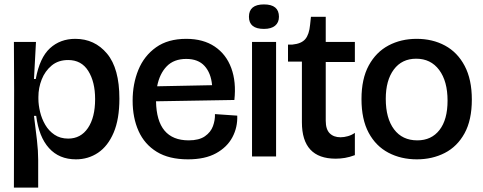

<svg xmlns="http://www.w3.org/2000/svg" viewBox="-20 -709 2188 870"><path d="M43 141 44 -301 43 -519H143L134 -351H142Q160 -448 206.5 -490.5Q253 -533 321 -533Q409 -533 465 -466Q521 -399 521 -262Q521 -169 495 -108Q469 -47 424.5 -17Q380 13 324 13Q248 13 202 -38Q156 -89 144 -184H134Q142 -122 147.5 -73.5Q153 -25 153 15V141ZM289 -81Q346 -81 378.5 -129Q411 -177 411 -260Q411 -338 380 -387.5Q349 -437 289 -437Q244 -437 214 -412Q184 -387 169 -349Q154 -311 154 -270V-261Q154 -234 161.5 -202.5Q169 -171 185 -143.5Q201 -116 227 -98.5Q253 -81 289 -81Z M832 13Q746 13 690.5 -21Q635 -55 608 -115Q581 -175 581 -253Q581 -329 607 -392.5Q633 -456 687 -494.5Q741 -533 824 -533Q901 -533 953 -498Q1005 -463 1028 -400.5Q1051 -338 1042 -256L687 -250Q690 -73 835 -73Q882 -73 908.5 -91.5Q935 -110 945 -137.5Q955 -165 954 -192L1055 -185Q1057 -132 1033 -87Q1009 -42 959 -14.5Q909 13 832 13ZM824 -442Q768 -442 735.5 -408.5Q703 -375 692 -318L941 -323Q936 -378 907 -410Q878 -442 824 -442Z M1122 0V-519H1231V0ZM1176 -578Q1108 -578 1108 -633Q1108 -689 1176 -689Q1244 -689 1244 -633Q1244 -607 1226.5 -592.5Q1209 -578 1176 -578Z M1501 10Q1348 10 1348 -155V-430H1285V-507H1305Q1346 -511 1363.5 -532Q1381 -553 1385 -596L1389 -633H1456V-519H1588V-428H1456V-162Q1456 -123 1474 -105Q1492 -87 1523 -87Q1539 -87 1556.5 -92Q1574 -97 1588 -107V-6Q1564 3 1543 6.5Q1522 10 1501 10Z M1869 13Q1797 13 1740 -17Q1683 -47 1650.5 -107.5Q1618 -168 1618 -260Q1618 -352 1651 -412.5Q1684 -473 1740.5 -503Q1797 -533 1868 -533Q1940 -533 1996.5 -502.5Q2053 -472 2085.5 -410.5Q2118 -349 2118 -258Q2118 -165 2085 -105Q2052 -45 1995.5 -16Q1939 13 1869 13ZM1871 -73Q1935 -73 1971.5 -120Q2008 -167 2008 -253Q2008 -341 1970 -392Q1932 -443 1866 -443Q1801 -443 1764.5 -394Q1728 -345 1728 -261Q1728 -173 1765.5 -123Q1803 -73 1871 -73Z"/></svg>

Font: Bricolage Grotesque 96pt Medium
Style: Regular
Weight: 500
Designer: Mathieu Triay
Foundry: Atelier Triay
Version: Version 1.001; ttfautohint (v1.8.4.7-5d5b);gftools[0.9.33.de